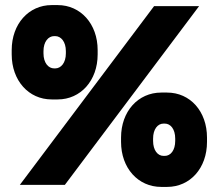

<svg xmlns="http://www.w3.org/2000/svg" viewBox="-20 -727 860 755"><path d="M183 -336H207C297 -336 364 -410 364 -513V-530C364 -633 297 -707 207 -707H183C93 -707 26 -633 26 -530V-513C26 -410 93 -336 183 -336ZM58 0H235L763 -703H586ZM193 -458C170 -458 151 -480 151 -517V-526C151 -563 170 -585 193 -585H197C220 -585 239 -563 239 -526V-517C239 -480 220 -458 197 -458ZM614 8H637C728 8 794 -66 794 -169V-186C794 -289 728 -363 637 -363H614C523 -363 456 -289 456 -186V-169C456 -66 523 8 614 8ZM623 -114C600 -114 582 -136 582 -173V-182C582 -219 600 -241 623 -241H628C651 -241 669 -219 669 -182V-173C669 -136 651 -114 628 -114Z"/></svg>

Font: Fixel Text ExtraBold
Style: Regular
Weight: 800
Width: 4
Designer: AlfaBravo + MacPaw
Foundry: Kyrylo Tkachov, Marchela Mozhyna, Serhii Makarenko, Maria Weinstein, Zakhar Kryvoshyya
Version: Version 1.211